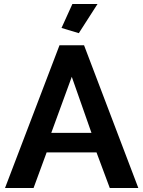

<svg xmlns="http://www.w3.org/2000/svg" viewBox="-20 -935 712 955"><path d="M5 0 276 -710H398L668 0H526L460 -177H212L147 0ZM235 -274H435L337 -553ZM465 -915 372 -770 286 -796 340 -915Z"/></svg>

Font: Raleway
Style: Bold
Weight: 700
Designer: Matt McInerney, Pablo Impallari, Rodrigo Fuenzalida
Foundry: Matt McInerney, Pablo Impallari, Rodrigo Fuenzalida
Version: Version 3.000